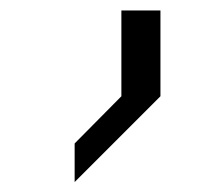

<svg xmlns="http://www.w3.org/2000/svg" viewBox="-20 -187 432 373"><path d="M215.8 0V-166.7H291.7V0L125 166.7V91.7Z"/></svg>

Font: 0xA000
Style: Regular
Weight: 400
Version: Version 0.1